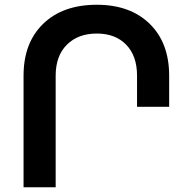

<svg xmlns="http://www.w3.org/2000/svg" viewBox="-20 -787 810 807"><path d="M214 -469V0H79V-469Q79 -607 161.5 -687Q244 -767 387 -767Q527 -767 609 -687Q691 -607 691 -469V-338H556V-469Q556 -552 510.5 -599Q465 -646 387 -646Q308 -646 261 -599Q214 -552 214 -469Z"/></svg>

Font: Montserrat arm Medium
Style: Regular
Weight: 500
Designer: Julieta Ulanovsky
Foundry: Julieta Ulanovsky
Version: Version 6.000;PS 006.000;hotconv 1.0.88;makeotf.lib2.5.64775